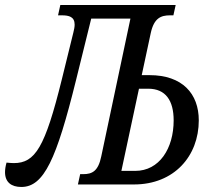

<svg xmlns="http://www.w3.org/2000/svg" viewBox="-55 -734 843 764"><path d="M30 10C120 10 170 -102 247 -413L308 -660H464L348 -112C336 -53 312 -41 276 -41H264L255 0H478C638 0 736 -113 736 -255C736 -361 671 -435 540 -435H509L545 -603C558 -662 585 -673 622 -673H635L644 -714H185L176 -673H191C220 -673 242 -667 242 -636C242 -627 240 -617 237 -605L191 -418C124 -147 85 -85 0 -85C-9 -85 -19 -86 -29 -87C-33 -73 -35 -60 -35 -49C-35 -9 -10 10 30 10ZM535 -381C604 -381 636 -334 636 -255C636 -143 579 -54 483 -54H428L498 -381Z"/></svg>

Font: Noto Serif ExtraCondensed
Style: Italic
Weight: 400
Width: 2
Italic angle: -12°
Designer: Monotype Design Team
Foundry: Monotype Imaging Inc.
Version: Version 2.014